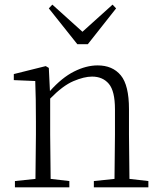

<svg xmlns="http://www.w3.org/2000/svg" viewBox="-20 -802 691 822"><path d="M204.1 -782.2 333 -666 461.9 -782.2 477.1 -766.1 356 -612.8H311L189 -766.1ZM469.2 0H381.8V-26.9L470.2 -36.1L472.2 -226.1V-334Q472.2 -412.1 446 -443.1Q419.9 -474.1 374 -474.1Q340.3 -474.1 294.7 -454.8Q249 -435.5 194.8 -379.9V-226.1L196.8 -36.1L276.9 -26.9V0H43.9V-26.9L131.8 -36.1L133.8 -226.1V-280.8Q133.8 -332.5 133.1 -375Q132.3 -417.5 130.9 -455.1L39.1 -459V-484.9L175.8 -519L189 -511.2L193.8 -412.1Q245.1 -469.7 297.1 -495.8Q349.1 -522 397.9 -522Q461.9 -522 497.1 -479.5Q532.2 -437 532.2 -335V-226.1L534.2 -36.1L615.2 -26.9V0Z"/></svg>

Font: Source Han Serif TW ExtraLight
Style: Regular
Weight: 250
Designer: Ryoko NISHIZUKA Ë•øÂ°öÊ∂ºÂ≠ê (kana & ideographs); Frank Grie√ühammer (Latin, Greek & Cyrillic); Wenlong ZHANG Âº†ÊñáÈæô 
Foundry: Adobe
Version: Version 2.003;hotconv 1.1.1;makeotfexe 2.6.0